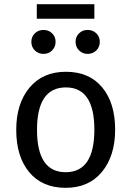

<svg xmlns="http://www.w3.org/2000/svg" viewBox="-20 -880 624 912"><path d="M428.2 -791H154.8V-859.9H428.2ZM187 -737.8Q211.4 -737.8 227.8 -721.4Q244.1 -705.1 244.1 -681.2Q244.1 -657.2 227.5 -640.6Q210.9 -624 187 -624Q162.1 -624 145.5 -640.4Q128.9 -656.7 128.9 -681.2Q128.9 -705.6 145.5 -721.7Q162.1 -737.8 187 -737.8ZM396 -737.8Q420.9 -737.8 437.5 -721.7Q454.1 -705.6 454.1 -681.2Q454.1 -656.7 437.5 -640.4Q420.9 -624 396 -624Q372.1 -624 355.5 -640.6Q338.9 -657.2 338.9 -681.2Q338.9 -705.1 355.2 -721.4Q371.6 -737.8 396 -737.8ZM293 -539.1Q403.8 -539.1 465.3 -465.1Q526.9 -391.1 526.9 -264.2Q526.9 -139.6 464.4 -63.7Q401.9 12.2 292 12.2Q180.7 12.2 118.9 -62Q57.1 -136.2 57.1 -263.2Q57.1 -387.7 119.9 -463.4Q182.6 -539.1 293 -539.1ZM293 -464.8Q155.8 -464.8 155.8 -263.2Q155.8 -62 292 -62Q428.2 -62 428.2 -264.2Q428.2 -464.8 293 -464.8Z"/></svg>

Font: FiraGO
Style: Regular
Weight: 400
Designer: bBox Type
Foundry: bBox Type GmbH
Version: Version 1.001;PS 001.001;hotconv 1.0.88;makeotf.lib2.5.64775